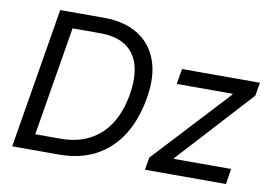

<svg xmlns="http://www.w3.org/2000/svg" viewBox="-77 -854 1404 980"><g transform="rotate(10 625.0 -364.0)"><path d="M281.2 0H90.8L103.5 -81.1H273.4Q362.8 -81.1 427.2 -115.5Q491.7 -149.9 531 -213.6Q570.3 -277.3 585 -365.2Q599.6 -453.1 582.3 -516.1Q564.9 -579.1 514.9 -612.8Q464.8 -646.5 380.9 -646.5H193.8L207.5 -727.5H386.2Q492.7 -727.5 563.5 -683.8Q634.3 -640.1 663.8 -558.8Q693.4 -477.5 674.3 -364.3Q655.3 -250 604.5 -168.5Q553.7 -86.9 472.7 -43.5Q391.6 0 281.2 0ZM252 -727.5 131.3 0H39.6L160.2 -727.5ZM727.5 0 738.8 -64.9 1100.1 -454.6 1101.1 -459.5H811.5L824.7 -539.1H1228.5L1216.8 -470.2L864.3 -84.5L863.3 -80.1H1160.2L1147.5 0Z"/></g></svg>

Font: Inter 18pt
Style: Italic
Weight: 400
Italic angle: -9.3988°
Designer: Rasmus Andersson
Foundry: rsms
Version: Version 4.001;git-66647c0bb